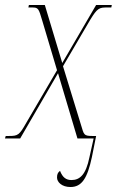

<svg xmlns="http://www.w3.org/2000/svg" viewBox="-41 -556 477 771"><path d="M-21 0H40L192 -262L270 0H334H335L318 76C304 145 280 167 246 167C224 167 210 156 200 130C191 137 188 144 188 157C188 175 207 195 242 195C288 195 310 159 328 75L345 -10H329C295 -10 296 -16 285 -52L212 -290L321 -476C350 -524 358 -526 389 -526H406L408 -536H345L209 -303L139 -536H75L73 -526H87C113 -526 114 -523 129 -472L188 -274L64 -62C37 -14 31 -10 -4 -10H-18Z"/></svg>

Font: Noto Serif Display Condensed Thin
Style: Italic
Weight: 100
Width: 3
Italic angle: -12°
Designer: Monotype Design Team
Foundry: Monotype Imaging Inc.
Version: Version 2.009